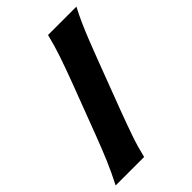

<svg xmlns="http://www.w3.org/2000/svg" viewBox="-236 -909 1008 1008"><g transform="rotate(-45 268.0 -405.0)"><path d="M8.8 0Q41.5 -63.5 66.7 -122.6Q91.8 -181.6 121.1 -258.8L228 -540.5Q258.3 -621.1 279.3 -682.6Q300.3 -744.1 316.4 -809.6H526.9Q504.4 -766.1 486.1 -724.9Q467.8 -683.6 450 -638.4Q432.1 -593.3 411.1 -538.1L305.2 -258.8Q276.4 -181.6 255.9 -122.6Q235.4 -63.5 220.2 0Z"/></g></svg>

Font: Pinar-DS4-FD ExtraBold
Style: Regular
Weight: 800
Designer: Amin Abedi
Version: Version 3.000